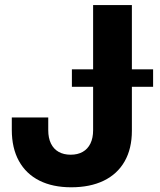

<svg xmlns="http://www.w3.org/2000/svg" viewBox="-20 -748 647 778"><path d="M27.8 -221.7V-271.9H175.5V-220.5Q175.5 -188.7 186.4 -166.4Q197.4 -144 217.7 -132.6Q238.1 -121.1 266.4 -121.1Q294.7 -121.1 315.1 -132.6Q335.4 -144 346.4 -166.4Q357.3 -188.7 357.3 -220.5V-727.5H514.4V-218.2Q514.4 -145.4 484.9 -93.9Q455.5 -42.5 400.3 -15.8Q345.1 10.9 268.5 10.9Q193.6 10.9 139.6 -16.2Q85.5 -43.4 56.7 -95.6Q27.8 -147.8 27.8 -221.7ZM271.3 -467H600.4V-396.3H271.3Z"/></svg>

Font: Intratopia Thin
Style: Regular
Weight: 100
Designer: Rasmus Andersson
Foundry: rsms
Version: Version 3.000;Glyphs 3.2.3 (3260)